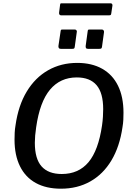

<svg xmlns="http://www.w3.org/2000/svg" viewBox="-20 -1133 807 1163"><path d="M349 10Q260 10 197 -24.5Q134 -59 101 -126Q68 -193 68 -287Q68 -307 69 -329Q70 -351 74 -374Q91 -494 142 -578.5Q193 -663 271.5 -707.5Q350 -752 448 -752Q536 -752 599 -716.5Q662 -681 695 -613.5Q728 -546 728 -450Q728 -430 727 -408Q726 -386 722 -363Q705 -245 655 -161.5Q605 -78 527 -34Q449 10 349 10ZM354 -79Q456 -79 516 -150.5Q576 -222 598 -373Q602 -401 603.5 -426Q605 -451 605 -472Q605 -570 565 -617Q525 -664 445 -664Q345 -664 283 -590Q221 -516 199 -362Q195 -336 193 -312Q191 -288 191 -268Q191 -171 232 -125Q273 -79 354 -79ZM445 -938 433 -851Q432 -842 429 -839.5Q426 -837 415 -837H349Q340 -837 336.5 -842Q333 -847 334 -855L347 -943Q348 -951 350 -952.5Q352 -954 358 -954H434Q440 -954 443.5 -949Q447 -944 445 -938ZM610 -938 598 -851Q597 -842 593.5 -839.5Q590 -837 579 -837H514Q504 -837 501 -842Q498 -847 499 -855L511 -943Q512 -951 514 -952.5Q516 -954 522 -954H598Q604 -954 607.5 -949Q611 -944 610 -938ZM661 -1099 654 -1052Q653 -1044 650 -1042Q647 -1040 637 -1040H351Q343 -1040 340 -1045Q337 -1050 338 -1057L344 -1104Q345 -1110 346.5 -1111.5Q348 -1113 353 -1113H651Q656 -1113 659 -1108.5Q662 -1104 661 -1099Z"/></svg>

Font: Libre Franklin Thin Medium
Style: Italic
Weight: 500
Italic angle: -8°
Version: Version 3.000